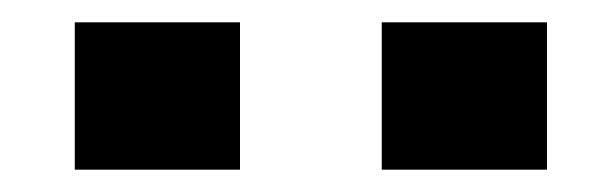

<svg xmlns="http://www.w3.org/2000/svg" viewBox="-20 -947 546 172"><path d="M322 -795V-927H470V-795ZM47 -795V-927H195V-795Z"/></svg>

Font: Tomorrow SemiBold
Style: Regular
Weight: 600
Designer: Tony de Marco, Monica Rizzolli
Foundry: Just in Type
Version: Version 2.002